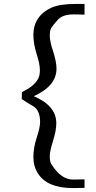

<svg xmlns="http://www.w3.org/2000/svg" viewBox="-20 -752 488 972"><path d="M151 -265Q265 -217 265 -128Q265 -90 248.5 -39Q232 12 232 39.5Q232 67 240 79Q289 157 349 157H358L408 156V199L358 200H349Q219 200 172 126Q149 90 149 43Q149 -4 166 -55.5Q183 -107 183 -135Q183 -198 142 -218Q135 -221 91 -250H90L91 -286L105 -293Q149 -315 170 -348Q182 -366 182 -396.5Q182 -427 165.5 -478.5Q149 -530 149 -576.5Q149 -623 172.5 -658Q196 -693 239 -712.5Q282 -732 360 -732H408V-678L360 -679H351Q297 -679 272.5 -651.5Q248 -624 240 -611.5Q232 -599 232 -571Q232 -543 249 -491.5Q266 -440 266 -404Q266 -317 151 -265Z"/></svg>

Font: Sawarabi Mincho
Style: Regular
Weight: 400
Version: Version 1.00